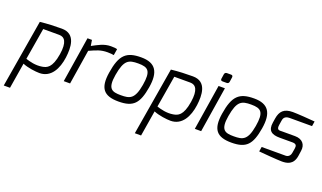

<svg xmlns="http://www.w3.org/2000/svg" viewBox="-89 -1265 3535 2106"><g transform="rotate(20 1678.0 -212.5)"><path d="M150 -90 212 -460H399C461 -460 503 -413 479 -263C452 -94 393 -77 342 -68C268 -55 195 -75 150 -90ZM17 270H90L139 -29C199 -3 292 8 337 8C472 8 535 -117 553 -253C568 -370 568 -534 403 -534C325 -534 235 -531 150 -521Z M619 0H693L757 -404C840 -441 884 -462 964 -462C993 -462 1025 -459 1037 -456L1049 -529C1038 -535 1005 -537 976 -537C894 -537 833 -499 766 -464L755 -531H703Z M1129 -258C1160 -442 1210 -462 1322 -462C1439 -462 1478 -429 1449 -258C1419 -83 1364 -69 1259 -69C1156 -69 1100 -86 1129 -258ZM1055 -258C1025 -68 1086 5 1258 5C1433 5 1490 -61 1523 -258C1554 -445 1498 -536 1330 -536C1156 -536 1089 -475 1055 -258Z M1680 -90 1742 -460H1929C1991 -460 2033 -413 2009 -263C1982 -94 1923 -77 1872 -68C1798 -55 1725 -75 1680 -90ZM1547 270H1620L1669 -29C1729 -3 1822 8 1867 8C2002 8 2065 -117 2083 -253C2098 -370 2098 -534 1933 -534C1855 -534 1765 -531 1680 -521Z M2235 -616C2233 -602 2241 -593 2255 -593H2305C2319 -593 2330 -601 2332 -616L2340 -670C2342 -684 2336 -695 2321 -695H2271C2255 -695 2245 -685 2243 -670ZM2149 0H2223L2307 -531H2233Z M2447 -258C2478 -442 2528 -462 2640 -462C2757 -462 2796 -429 2767 -258C2737 -83 2682 -69 2577 -69C2474 -69 2418 -86 2447 -258ZM2373 -258C2343 -68 2404 5 2576 5C2751 5 2808 -61 2841 -258C2872 -445 2816 -536 2648 -536C2474 -536 2407 -475 2373 -258Z M2897 -9C2934 -5 3119 10 3168 10C3224 10 3301 0 3318 -109L3327 -172C3339 -247 3296 -301 3209 -301H3059C3031 -301 2993 -291 3004 -358L3012 -409C3015 -429 3022 -468 3086 -468H3347L3356 -525C3305 -530 3149 -541 3097 -541C2994 -541 2952 -495 2938 -409L2930 -358C2914 -258 2964 -227 3058 -227H3206C3250 -227 3259 -207 3253 -172L3244 -118C3234 -58 3180 -64 3180 -64H2906Z"/></g></svg>

Font: Exo
Style: Regular Italic
Weight: 400
Designer: Natanael Gama
Version: Version 1.00